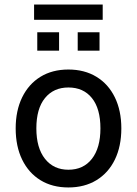

<svg xmlns="http://www.w3.org/2000/svg" viewBox="-20 -816 602 845"><path d="M281 9Q210 9 158 -23Q106 -55 77.5 -113.5Q49 -172 49 -251Q49 -329 77.5 -387.5Q106 -446 158 -478Q210 -510 281 -510Q352 -510 404.5 -478Q457 -446 485.5 -387.5Q514 -329 514 -251Q514 -172 485.5 -113.5Q457 -55 404.5 -23Q352 9 281 9ZM281 -69Q347 -69 384.5 -117Q422 -165 422 -251Q422 -338 384.5 -384.5Q347 -431 281 -431Q216 -431 178 -384.5Q140 -338 140 -251Q140 -165 178 -117Q216 -69 281 -69ZM130 -729V-796H432V-729ZM144 -593V-674H240V-593ZM322 -593V-674H418V-593Z"/></svg>

Font: Nunitoga
Style: Medium
Weight: 500
Designer: Vernon Adams
Foundry: Vernon Adams
Version: Version 1.0